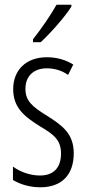

<svg xmlns="http://www.w3.org/2000/svg" viewBox="-20 -785 366 815"><path d="M283 -757V-765H220C192 -716 161 -671 120 -618V-606H153C193 -643 254 -711 283 -757ZM293 -134C293 -218 245 -252 179 -294C116 -333 88 -357 88 -408C88 -463 124 -495 179 -495C212 -495 244 -485 269 -467L291 -511C259 -531 221 -542 179 -542C88 -542 36 -485 36 -407C36 -327 84 -290 151 -248C211 -213 239 -189 239 -133C239 -74 208 -40 150 -40C107 -40 64 -56 35 -78V-21C61 -5 102 10 151 10C243 10 293 -44 293 -134Z"/></svg>

Font: Noto Sans Georgian ExtraCondensed Light
Style: Regular
Weight: 300
Width: 2
Designer: Monotype Design Team, Akaki Razmadze
Foundry: Google LLC
Version: Version 2.005